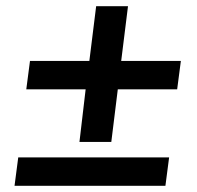

<svg xmlns="http://www.w3.org/2000/svg" viewBox="-20 -641 636 621"><path d="M291 -621H394L372 -444H565L553 -352H361L340 -182H237L257 -352H65L77 -444H269ZM27 -40 39 -132H527L515 -40Z"/></svg>

Font: Aleo
Style: Bold Italic
Weight: 700
Italic angle: -7°
Version: Version 2.001;gftools[0.9.29]